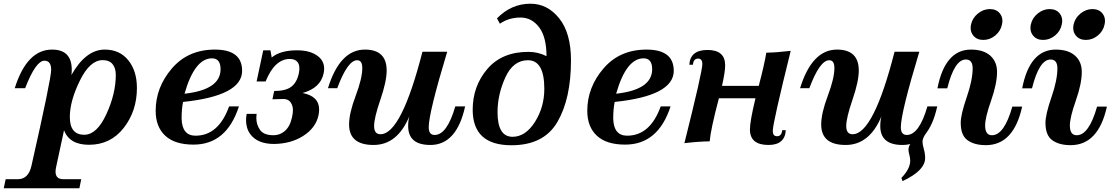

<svg xmlns="http://www.w3.org/2000/svg" viewBox="-67 -766 5967 1030"><path d="M384.8 -43Q452.6 -43 503.4 -153.1Q554.2 -263.2 554.2 -364.3Q554.2 -400.4 536.9 -421.9Q519.5 -443.4 483.4 -443.4Q415.5 -443.4 361.6 -333.7Q307.6 -224.1 307.6 -138.2Q307.6 -43 384.8 -43ZM358.9 244.1H-46.9L-36.6 195.3H28.8Q85.4 195.3 101.6 124Q207.5 -343.8 207.5 -391.1Q207.5 -440.4 171.4 -440.4Q125 -440.4 67.9 -293H12.2Q77.1 -500 212.4 -500Q317.9 -500 317.9 -392.1Q317.9 -373.5 315.9 -363.3Q393.1 -500 495.1 -500Q575.2 -500 621.3 -442.6Q667.5 -385.3 667.5 -293.9Q667.5 -170.4 596.7 -79.8Q525.9 10.7 410.2 10.7Q306.2 10.7 276.4 -66.9L233.9 130.9Q231 144 231 154.8Q231 195.3 272.5 195.3H368.7Z M971.2 9.8Q870.6 9.8 819.3 -38.1Q768.1 -85.9 768.1 -171.4Q768.1 -297.4 855 -398.7Q941.9 -500 1085.9 -500Q1231.9 -500 1231.9 -386.2Q1231.9 -252 915 -219.2Q907.2 -181.2 907.2 -130.4Q909.2 -38.1 981.9 -38.1Q1105.5 -38.1 1162.1 -195.3H1214.8Q1148.4 9.8 971.2 9.8ZM922.9 -263.2Q1116.2 -284.7 1116.2 -394.5Q1116.2 -453.1 1070.3 -453.1Q977.1 -453.1 922.9 -263.2Z M1403.8 6.3Q1314.9 6.3 1275.9 -45.9Q1252.9 -77.6 1252.9 -121.1Q1252.9 -137.2 1256.3 -155.3H1309.6Q1308.1 -144 1308.1 -133.8Q1308.1 -97.2 1328.1 -68.8Q1348.1 -40.5 1400.4 -40.5Q1433.6 -40.5 1459.5 -62Q1488.8 -86.4 1499.5 -136.7Q1504.4 -159.2 1504.4 -175.8Q1504.4 -198.7 1492.2 -216.8Q1480 -234.9 1453.6 -234.9Q1429.7 -234.9 1394.5 -233.4L1403.8 -277.8Q1464.8 -277.8 1495.1 -300.3Q1525.4 -322.8 1536.1 -372.6Q1539.1 -387.2 1539.1 -398.9Q1539.1 -420.4 1528.8 -433.6Q1515.6 -449.7 1487.8 -449.7Q1406.7 -449.7 1357.9 -329.1H1309.6L1345.2 -496.1H1383.8L1390.6 -457.5Q1436.5 -496.1 1526.9 -496.1Q1600.1 -496.1 1640.6 -462.9Q1671.9 -438 1671.9 -397.5Q1671.9 -385.3 1668.9 -371.6Q1652.3 -293.9 1556.2 -267.1Q1645 -250 1645 -178.2Q1645 -163.6 1641.6 -147.5Q1627 -79.1 1557.6 -35.6Q1492.7 4.9 1403.8 6.3Z M1937 11.7Q1805.7 11.7 1805.7 -98.1Q1805.7 -158.2 1841.1 -252.2Q1876.5 -346.2 1876.5 -400.9Q1876.5 -442.9 1849.1 -442.9Q1797.9 -442.9 1742.2 -293H1692.4Q1756.3 -500 1890.6 -500Q2007.3 -500 2007.3 -387.7Q2007.3 -329.6 1973.6 -231.4Q1939.9 -133.3 1939.9 -89.8Q1939.9 -45.9 1974.1 -45.9Q2085.9 -45.9 2199.2 -488.3H2332Q2232.9 -160.2 2232.9 -83.5Q2232.9 -42 2264.6 -42Q2331.1 -42 2375.5 -195.3H2428.2Q2382.8 11.7 2241.7 11.7Q2122.6 11.7 2122.6 -89.4Q2122.6 -118.7 2128.9 -142.1Q2064.9 11.7 1937 11.7Z M2853 -289.6Q2853 -442.9 2765.1 -442.9Q2686 -442.9 2644 -350.8Q2602.1 -258.8 2602.1 -163.6Q2602.1 -32.2 2682.6 -32.2Q2752 -32.2 2802.5 -111.6Q2853 -190.9 2853 -289.6ZM2676.8 13.2Q2468.8 13.2 2468.8 -177.2Q2468.8 -303.7 2547.1 -395.8Q2625.5 -487.8 2767.6 -487.8Q2819.3 -487.8 2864.7 -464.8Q2864.7 -567.4 2825.2 -619.6Q2785.6 -671.9 2725.6 -671.9Q2661.6 -671.9 2614.7 -638.7L2599.1 -667.5Q2675.8 -746.1 2778.8 -746.1Q2870.1 -746.1 2933.1 -667.2Q2996.1 -588.4 2996.1 -442.4Q2996.1 -236.8 2923.3 -111.8Q2850.6 13.2 2676.8 13.2Z M3286.6 9.8Q3186 9.8 3134.8 -38.1Q3083.5 -85.9 3083.5 -171.4Q3083.5 -297.4 3170.4 -398.7Q3257.3 -500 3401.4 -500Q3547.4 -500 3547.4 -386.2Q3547.4 -252 3230.5 -219.2Q3222.7 -181.2 3222.7 -130.4Q3224.6 -38.1 3297.4 -38.1Q3420.9 -38.1 3477.5 -195.3H3530.3Q3463.9 9.8 3286.6 9.8ZM3238.3 -263.2Q3431.6 -284.7 3431.6 -394.5Q3431.6 -453.1 3385.7 -453.1Q3292.5 -453.1 3238.3 -263.2Z M3789.6 -238.8Q3745.1 -70.8 3740.2 -7.8Q3678.2 -6.8 3604.5 2Q3700.7 -381.8 3700.7 -421.9Q3700.7 -451.7 3678.2 -451.7Q3652.8 -451.7 3650.4 -418.9H3630.9Q3635.7 -498 3728.5 -498Q3823.2 -498 3823.2 -415.5Q3823.2 -380.4 3806.2 -305.2H4003.4Q4034.2 -422.9 4043.9 -483.4Q4101.1 -484.4 4174.8 -493.2Q4078.6 -104.5 4078.6 -64.5Q4078.6 -35.2 4101.1 -35.2Q4126.5 -35.2 4128.9 -67.4H4148.4Q4143.6 11.7 4055.7 11.7Q3956.1 11.7 3956.1 -71.3Q3956.1 -115.7 3985.8 -238.8Z M4469.7 11.7Q4338.4 11.7 4338.4 -98.1Q4338.4 -158.2 4373.8 -252.2Q4409.2 -346.2 4409.2 -400.9Q4409.2 -442.9 4381.8 -442.9Q4330.6 -442.9 4274.9 -293H4225.1Q4289.1 -500 4423.3 -500Q4540 -500 4540 -387.7Q4540 -329.6 4506.3 -231.4Q4472.7 -133.3 4472.7 -89.8Q4472.7 -45.9 4506.8 -45.9Q4618.7 -45.9 4731.9 -488.3H4864.7Q4765.6 -160.2 4765.6 -83.5Q4765.6 -42 4797.4 -42Q4863.8 -42 4908.2 -195.3H4960.9Q4915.5 11.7 4774.4 11.7Q4655.3 11.7 4655.3 -89.4Q4655.3 -118.7 4661.6 -142.1Q4597.7 11.7 4469.7 11.7ZM4774.9 205.6 4768.6 188.5Q4815.9 139.6 4815.9 96.2Q4815.9 81.1 4811.3 64.5Q4806.6 47.9 4806.6 36.1Q4806.6 -1.5 4873.5 -44.9L4904.3 -55.7Q4881.8 -26.9 4881.8 -5.9Q4881.8 8.3 4888.9 33.2Q4896 58.1 4896 82Q4896 148.9 4774.9 205.6Z M5150.9 -399.4Q5150.9 -446.8 5114.3 -446.8Q5053.2 -446.8 5014.6 -292H4961.9Q5002.4 -500 5142.1 -500Q5208.5 -500 5245.1 -467.8Q5281.7 -435.5 5281.7 -380.4Q5281.7 -316.9 5249.8 -226.3Q5217.8 -135.7 5217.8 -92.8Q5217.8 -40.5 5254.4 -40.5Q5320.3 -40.5 5363.8 -194.3H5416.5Q5371.1 12.7 5221.7 12.7Q5160.2 12.7 5123.5 -13.7Q5086.9 -40 5086.9 -106.9Q5086.9 -151.4 5118.9 -244.1Q5150.9 -336.9 5150.9 -399.4ZM5208 -551.8Q5173.3 -551.8 5154.3 -575.2Q5140.1 -592.3 5140.1 -615.7Q5140.1 -624.5 5142.1 -634.3Q5149.9 -669.9 5179.2 -693.6Q5208.5 -717.3 5243.2 -717.3Q5278.3 -717.3 5296.9 -693.8Q5310.5 -676.8 5310.5 -654.3Q5310.5 -644.5 5308.1 -634.3Q5300.8 -599.1 5272 -575.4Q5243.2 -551.8 5208 -551.8Z M5605.5 -399.4Q5605.5 -446.8 5568.8 -446.8Q5507.8 -446.8 5469.2 -292H5416.5Q5457 -500 5596.7 -500Q5663.1 -500 5699.7 -467.8Q5736.3 -435.5 5736.3 -380.4Q5736.3 -316.9 5704.3 -226.3Q5672.4 -135.7 5672.4 -92.8Q5672.4 -40.5 5709 -40.5Q5774.9 -40.5 5818.4 -194.3H5871.1Q5825.7 12.7 5676.3 12.7Q5614.7 12.7 5578.1 -13.7Q5541.5 -40 5541.5 -106.9Q5541.5 -151.4 5573.5 -244.1Q5605.5 -336.9 5605.5 -399.4ZM5758.3 -551.8Q5723.6 -551.8 5704.6 -575.2Q5690.4 -592.3 5690.4 -615.7Q5690.4 -624.5 5692.4 -634.3Q5700.2 -669.9 5729.5 -693.6Q5758.8 -717.3 5793.5 -717.3Q5828.6 -717.3 5847.2 -693.8Q5860.8 -676.8 5860.8 -654.3Q5860.8 -644.5 5858.4 -634.3Q5851.1 -599.1 5822.3 -575.4Q5793.5 -551.8 5758.3 -551.8ZM5528.8 -551.8Q5494.1 -551.8 5475.1 -575.2Q5460.9 -592.3 5460.9 -615.7Q5460.9 -624.5 5462.9 -634.3Q5470.7 -669.9 5500 -693.6Q5529.3 -717.3 5564 -717.3Q5599.1 -717.3 5617.7 -693.8Q5631.3 -676.8 5631.3 -654.3Q5631.3 -644.5 5628.9 -634.3Q5621.6 -599.1 5592.8 -575.4Q5564 -551.8 5528.8 -551.8Z"/></svg>

Font: Munson
Style: Bold Italic
Weight: 700
Italic angle: -12°
Designer: Paul James MIller
Foundry: High-Logic / Made with FontCreator
Version: Version 2.10;May 5, 2019;FontCreator 11.5.0.2430 64-bit